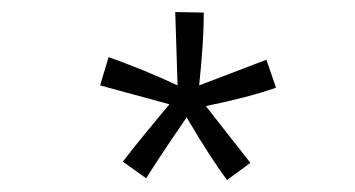

<svg xmlns="http://www.w3.org/2000/svg" viewBox="-20 -756 596 322"><path d="M314 -612.8 426.8 -655.8 442.9 -608.9Q397 -592.8 325.2 -578.1L399.9 -482.9L360.8 -454.1Q334.5 -488.8 293 -559.1Q249 -495.1 225.1 -457L186 -484.9Q198.7 -501.5 212.9 -519Q227.1 -536.6 243.9 -556.9Q260.7 -577.1 264.2 -581.1L147.9 -612.8L162.1 -660.2Q222.7 -638.7 277.8 -612.8Q274.4 -726.1 273.9 -735.8Q282.2 -735.8 297.9 -735.4Q313.5 -734.9 321.8 -734.9Q321.8 -687 314 -612.8Z"/></svg>

Font: Antic Didone
Style: Regular
Weight: 400
Designer: Santiago Orozco
Foundry: Santiago Orozco
Version: Version 2.000